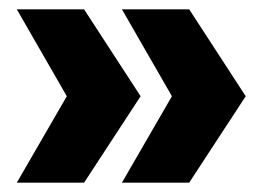

<svg xmlns="http://www.w3.org/2000/svg" viewBox="-20 -473 551 411"><path d="M160 -82H16L123 -267L16 -453H160L281 -267ZM385 -82H241L348 -267L241 -453H385L506 -267Z"/></svg>

Font: Montserrat arm
Style: Bold
Weight: 700
Designer: Julieta Ulanovsky
Foundry: Julieta Ulanovsky
Version: Version 6.000;PS 006.000;hotconv 1.0.88;makeotf.lib2.5.64775